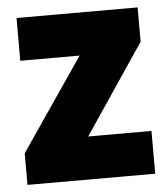

<svg xmlns="http://www.w3.org/2000/svg" viewBox="-45 -594 557 635"><g transform="rotate(-5 233.5 -276.5)"><path d="M445 0V-142H235L435 -439V-553H33V-411H230L21 -105V0Z"/></g></svg>

Font: Noto Sans Kannada SemiCondensed Black
Style: Regular
Weight: 900
Width: 4
Designer: Jelle Bosma - Monotype Design Team
Foundry: Monotype Imaging Inc.
Version: Version 2.005